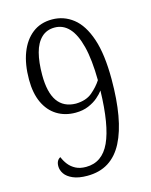

<svg xmlns="http://www.w3.org/2000/svg" viewBox="-112 -797 695 882"><g transform="rotate(-15 236.0 -356.0)"><path d="M193 12Q152 12 125.5 0.5Q99 -11 87 -28.5Q75 -46 75 -65Q75 -80 80.5 -89.5Q86 -99 95 -103Q103 -83 116 -66.5Q129 -50 149 -39.5Q169 -29 198 -29Q275 -29 311.5 -108Q348 -187 352 -351Q342 -337 323.5 -321Q305 -305 278 -293.5Q251 -282 216 -282Q166 -282 128 -305.5Q90 -329 69 -374Q48 -419 48 -484Q48 -557 68.5 -610.5Q89 -664 127.5 -694Q166 -724 221 -724Q277 -724 321 -689.5Q365 -655 390 -581Q415 -507 415 -388Q415 -292 402 -218Q389 -144 362.5 -92.5Q336 -41 294 -14.5Q252 12 193 12ZM228 -322Q277 -323 306 -347.5Q335 -372 353 -400Q352 -498 336 -561Q320 -624 291.5 -654.5Q263 -685 223 -685Q185 -685 160 -661Q135 -637 123.5 -593.5Q112 -550 112 -489Q112 -406 141 -364.5Q170 -323 228 -322Z"/></g></svg>

Font: Noto Serif Ethiopic Condensed Light
Style: Regular
Weight: 300
Width: 3
Designer: Monotype Design Team
Foundry: Monotype Imaging Inc.
Version: Version 2.102